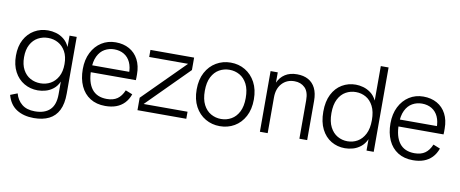

<svg xmlns="http://www.w3.org/2000/svg" viewBox="-75 -1037 3784 1580"><g transform="rotate(10 1817.0 -246.5)"><path d="M258 212Q173 212 114.5 175Q56 138 34 58L93 35Q108 90 148.5 123Q189 156 257 156Q339 156 382.5 114Q426 72 426 -16V-122Q408 -82 379 -59.5Q350 -37 316.5 -27.5Q283 -18 251 -18Q188 -18 136.5 -48Q85 -78 55 -134.5Q25 -191 25 -269Q25 -347 55 -403Q85 -459 136.5 -489Q188 -519 251 -519Q284 -519 318 -509.5Q352 -500 382 -476.5Q412 -453 431 -412V-507H491V-33Q491 52 464 106Q437 160 385 186Q333 212 258 212ZM262 -79Q308 -79 346 -100Q384 -121 407.5 -163.5Q431 -206 431 -269Q431 -332 407.5 -374Q384 -416 346 -437Q308 -458 262 -458Q216 -458 177.5 -437Q139 -416 116 -373.5Q93 -331 93 -268Q93 -206 116 -163.5Q139 -121 177.5 -100Q216 -79 262 -79Z M819 12Q746 12 693.5 -21Q641 -54 613.5 -114.5Q586 -175 586 -255Q586 -334 616 -393.5Q646 -453 698 -486Q750 -519 816 -519Q881 -519 930 -491.5Q979 -464 1006 -412.5Q1033 -361 1033 -290Q1033 -275 1033 -262Q1033 -249 1032 -241H629V-299H995L967 -281Q968 -338 949.5 -378Q931 -418 896 -439Q861 -460 814 -460Q771 -460 734.5 -439.5Q698 -419 676.5 -375Q655 -331 655 -260Q655 -157 697 -102Q739 -47 823 -47Q876 -47 910 -70.5Q944 -94 965 -144L1023 -121Q1007 -76 978.5 -46.5Q950 -17 910.5 -2.5Q871 12 819 12Z M1088 0V-104L1432 -448H1107V-507H1472V-403L1129 -59H1496V0Z M1777 12Q1711 12 1656.5 -19.5Q1602 -51 1570 -110.5Q1538 -170 1538 -253Q1538 -336 1570 -395.5Q1602 -455 1656.5 -487Q1711 -519 1777 -519Q1844 -519 1898 -487Q1952 -455 1984 -395.5Q2016 -336 2016 -253Q2016 -170 1984 -110.5Q1952 -51 1898 -19.5Q1844 12 1777 12ZM1777 -48Q1823 -48 1862 -70Q1901 -92 1924.5 -137.5Q1948 -183 1948 -253Q1948 -324 1924.5 -369.5Q1901 -415 1862 -437Q1823 -459 1777 -459Q1731 -459 1692 -437Q1653 -415 1629.5 -369.5Q1606 -324 1606 -253Q1606 -183 1629.5 -137.5Q1653 -92 1692 -70Q1731 -48 1777 -48Z M2441 0V-322Q2441 -393 2407 -426Q2373 -459 2320 -459Q2256 -459 2216 -415.5Q2176 -372 2176 -299V0H2111V-507H2171V-421Q2191 -467 2231.5 -493Q2272 -519 2331 -519Q2386 -519 2425 -497.5Q2464 -476 2485 -433.5Q2506 -391 2506 -328V0Z M2822 12Q2759 12 2707.5 -18.5Q2656 -49 2626 -108.5Q2596 -168 2596 -254Q2596 -340 2626 -399Q2656 -458 2707.5 -488.5Q2759 -519 2822 -519Q2852 -519 2884.5 -510Q2917 -501 2947 -479Q2977 -457 2997 -417V-705H3062V0H3002V-95Q2983 -54 2953 -30.5Q2923 -7 2889 2.5Q2855 12 2822 12ZM2833 -48Q2879 -48 2917 -70Q2955 -92 2978.5 -137.5Q3002 -183 3002 -254Q3002 -325 2978.5 -370.5Q2955 -416 2917 -437.5Q2879 -459 2833 -459Q2788 -459 2749.5 -437.5Q2711 -416 2687.5 -370.5Q2664 -325 2664 -254Q2664 -183 2687.5 -137.5Q2711 -92 2749.5 -70Q2788 -48 2833 -48Z M3390 12Q3317 12 3264.5 -21Q3212 -54 3184.5 -114.5Q3157 -175 3157 -255Q3157 -334 3187 -393.5Q3217 -453 3269 -486Q3321 -519 3387 -519Q3452 -519 3501 -491.5Q3550 -464 3577 -412.5Q3604 -361 3604 -290Q3604 -275 3604 -262Q3604 -249 3603 -241H3200V-299H3566L3538 -281Q3539 -338 3520.5 -378Q3502 -418 3467 -439Q3432 -460 3385 -460Q3342 -460 3305.5 -439.5Q3269 -419 3247.5 -375Q3226 -331 3226 -260Q3226 -157 3268 -102Q3310 -47 3394 -47Q3447 -47 3481 -70.5Q3515 -94 3536 -144L3594 -121Q3578 -76 3549.5 -46.5Q3521 -17 3481.5 -2.5Q3442 12 3390 12Z"/></g></svg>

Font: TikTok Sans Light
Style: Regular
Weight: 300
Version: Version 4.000